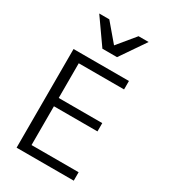

<svg xmlns="http://www.w3.org/2000/svg" viewBox="-238 -1112 1075 1222"><g transform="rotate(30 300.0 -501.0)"><path d="M90 -725H497V-663H164V-408H484V-347H164V-62H510V0H90ZM118.5 -1002.5H192.5L301.5 -874L407.5 -1002.5H481.5L355.5 -818.5H248Z"/></g></svg>

Font: JuliaMono Light
Style: Regular
Weight: 300
Monospace: yes
Designer: cormullion
Foundry: corm
Version: Version 0.054; ttfautohint (v1.8.4)